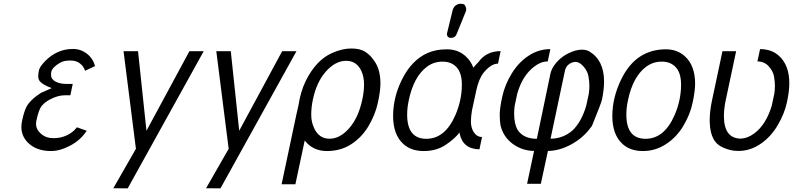

<svg xmlns="http://www.w3.org/2000/svg" viewBox="-20 -800 4275 1035"><path d="M447.3 -95.2Q415.5 -45.4 359.6 -15.6Q303.7 14.2 254.9 14.2Q174.8 14.2 129.4 -32.2Q95.2 -67.4 95.2 -115.7Q95.2 -130.9 99.1 -149.4Q112.3 -212.4 130.1 -236.6Q147.9 -260.7 175.5 -281.7Q203.1 -302.7 213.4 -304.7L258.8 -325.2Q211.4 -341.8 193.4 -363.3Q186 -375 186 -388.9Q186 -402.8 190.2 -421.9Q194.3 -440.9 224.6 -471.9Q254.9 -502.9 292.5 -519.5Q330.1 -536.1 372.8 -536.1Q415.5 -536.1 448.2 -510.7Q481 -485.4 492.7 -443.8L438.5 -418.5Q432.1 -440.9 411.9 -457.3Q391.6 -473.6 363.3 -473.6H355Q323.2 -473.6 302.2 -460.9Q261.2 -436.5 256.3 -412.1Q254.9 -404.3 254.9 -397Q254.9 -373.5 278.6 -360.6Q302.2 -347.7 336.9 -347.7H372.1L359.4 -286.6H331.5Q290.5 -286.6 246.1 -262.2Q224.1 -250.5 206.8 -231.4Q189.5 -212.4 176.8 -152.8Q174.3 -140.6 174.3 -132.3Q174.3 -102.1 201.2 -78.6Q228 -55.2 268.3 -55.2Q308.6 -55.2 341.8 -71.3Q375 -87.4 394.5 -113.8Z M713.9 0H712.4L646 -523.9H724.1L769.5 -95.2L1001 -523.9H1078.1L668.5 215.3L590.8 214.8Z M1213.9 0H1212.4L1146 -523.9H1224.1L1269.5 -95.2L1501 -523.9H1578.1L1168.5 215.3L1090.8 214.8Z M1933.1 -263.7Q1942.4 -305.7 1942.4 -345.7Q1942.4 -385.7 1928.2 -417Q1902.8 -472.2 1845.7 -472.2Q1788.6 -472.2 1737.5 -415.3Q1686.5 -358.4 1666.5 -262.7Q1657.7 -220.7 1657.7 -181.4Q1657.7 -142.1 1673.3 -109.4Q1699.7 -52.2 1756.3 -52.2Q1813 -52.2 1862.8 -109.4Q1912.6 -166.5 1933.1 -263.7ZM1622.6 -42.5 1572.3 193.4H1498L1577.6 -182.1L1588.9 -231.9Q1600.1 -306.2 1627.9 -363.3Q1683.1 -475.1 1769 -513.7Q1823.7 -538.6 1873.3 -538.6Q1922.9 -538.6 1950.2 -519.8Q1977.5 -501 1990.2 -481.4Q2030.8 -433.6 2030.8 -350.6Q2030.8 -309.6 2016.8 -245.6Q2002.9 -181.6 1967 -121.1Q1931.2 -60.5 1874.5 -23.4Q1817.4 14.2 1742.2 14.2Q1667 14.2 1622.6 -42.5Z M2174.8 -182.1Q2174.8 -51.8 2278.3 -51.8Q2379.9 -51.8 2435.5 -181.2Q2469.7 -260.7 2469.7 -343.8Q2469.7 -405.8 2441.9 -436.8Q2414.1 -467.8 2365.7 -467.8Q2317.4 -467.8 2279.8 -439Q2210.4 -385.7 2184.1 -262.2Q2174.8 -220.2 2174.8 -182.1ZM2564.5 4.9Q2474.6 3.4 2457.5 -81.1L2459 -87.4Q2429.2 -49.8 2380.4 -17.8Q2331.5 14.2 2263.9 14.2Q2196.3 14.2 2154.8 -23.4Q2099.1 -73.7 2099.1 -174.3Q2099.1 -274.9 2146 -369.6Q2197.8 -475.1 2283.7 -513.7Q2329.1 -534.2 2388.7 -534.2Q2448.2 -534.2 2489.3 -497.6Q2517.6 -472.7 2531.7 -435.1Q2539.1 -444.8 2558.6 -464.8Q2601.1 -524.4 2678.7 -524.4L2664.6 -457Q2627.4 -457 2587.9 -409.2Q2562 -377.4 2547.9 -314.5L2523.9 -203.1Q2518.6 -170.9 2518.6 -144Q2518.6 -117.2 2529.3 -95.7Q2546.9 -61.5 2578.6 -61.5ZM2392.1 -604.5Q2389.2 -611.3 2389.2 -614Q2389.2 -616.7 2390.1 -621.6L2420.4 -746.6Q2427.2 -766.6 2440.2 -773.2Q2453.1 -779.8 2459.5 -779.8Q2465.8 -779.8 2474.1 -778.8Q2483.9 -777.8 2488.5 -767.6Q2493.2 -757.3 2493.2 -752Q2493.2 -746.6 2492.7 -745.1Q2492.2 -741.2 2491.2 -738.8L2441.4 -616.2Q2433.6 -595.7 2410.6 -595.7H2407.7Q2397.5 -597.2 2392.1 -604.5Z M2874 -51.8 2946.3 -398.9V-399.4Q2952.1 -428.2 2972.2 -454.1Q3008.3 -501 3067.4 -522.5Q3093.8 -532.2 3117.4 -532.2Q3141.1 -532.2 3157.2 -522.5Q3236.3 -475.1 3236.3 -359.9Q3236.3 -317.9 3225.1 -263.2Q3220.7 -243.2 3171.9 -123.5Q3168.5 -116.2 3164.1 -112.3Q3124 -57.1 3060.1 -22Q2996.1 13.2 2933.6 13.7L2895.5 190.9H2821.3L2858.9 13.7Q2794.9 12.7 2744.1 -24.4Q2693.4 -61.5 2678.2 -123.5Q2673.8 -148.4 2673.8 -182.4Q2673.8 -216.3 2687.7 -280Q2701.7 -343.8 2738.5 -403.8Q2775.4 -463.9 2829.3 -499.5Q2883.3 -535.2 2946.8 -535.2L2932.6 -468.8Q2896.5 -468.8 2861.8 -442.4Q2796.4 -394 2768.6 -295.9L2754.4 -230Q2751.5 -207.5 2751.5 -187.5Q2751.5 -130.9 2772 -97.2Q2804.2 -51.8 2874 -51.8ZM2947.8 -52.2Q3016.6 -53.2 3066.4 -97.2Q3114.3 -142.6 3140.1 -230L3154.3 -295.9Q3157.2 -316.9 3157.2 -337.9Q3157.2 -358.9 3152.3 -387.7Q3147.5 -416.5 3126 -440.9Q3104.5 -465.3 3085 -466.3H3083Q3064 -466.3 3046.9 -453.6Q3029.8 -440.9 3025.4 -418.9Z M3570.3 -534.2Q3629.9 -534.2 3671.4 -497.1Q3727.1 -447.3 3727.1 -348.6Q3727.1 -309.6 3713.6 -246.1Q3700.2 -182.6 3663.8 -121.6Q3627.4 -60.5 3570.3 -23.2Q3513.2 14.2 3445.6 14.2Q3377.9 14.2 3336.4 -23.4Q3280.8 -73.7 3280.8 -174.3Q3280.8 -274.9 3330.1 -375Q3408.7 -534.2 3570.3 -534.2ZM3356.4 -182.1Q3356.4 -51.8 3460 -51.8Q3561.5 -51.8 3617.2 -181.2Q3651.4 -260.7 3651.4 -343.8Q3651.4 -405.8 3623.5 -436.8Q3595.7 -467.8 3547.4 -467.8Q3499 -467.8 3461.4 -439Q3392.1 -385.7 3365.7 -262.2Q3356.4 -220.2 3356.4 -182.1Z M3882.3 -174.8Q3882.3 -54.2 3972.7 -52.7Q4008.8 -53.7 4044.9 -80.1Q4108.9 -126.5 4140.1 -230L4154.3 -295.9Q4157.2 -317.4 4157.2 -338.1Q4157.2 -358.9 4152.6 -387.2Q4147.9 -415.5 4124.3 -442.1Q4100.6 -468.8 4063 -468.8L4077.1 -535.2Q4139.6 -535.2 4179.2 -499Q4234.9 -448.7 4234.9 -350.6Q4234.9 -307.6 4221.7 -247.1Q4208.5 -186.5 4171.9 -124.3Q4135.3 -62 4079.6 -24.2Q4023.9 13.7 3960.4 13.7L3948.7 13.2Q3919.9 12.7 3881.6 -2.9Q3843.3 -18.6 3825.7 -51.8Q3808.1 -85 3806.2 -136.7L3805.7 -150.4Q3805.7 -200.7 3818.4 -259.8L3874.5 -523.9H3948.2L3892.1 -259.8Q3883.3 -218.3 3882.3 -179.2Z"/></svg>

Font: Tuffy
Style: Italic
Weight: 400
Italic angle: -12°
Designer: Thatcher Ulrich, Karoly Barta and Michael Everson
Version: Version 001.271